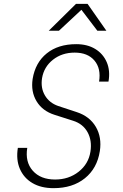

<svg xmlns="http://www.w3.org/2000/svg" viewBox="-20 -970 640 1000"><path d="M259 10Q194 10 149 -16.5Q104 -43 83.5 -90.5Q63 -138 73 -200H122Q110 -127 150.5 -81Q191 -35 267 -35Q338 -35 389.5 -75.5Q441 -116 451 -180Q460 -238 436 -281.5Q412 -325 361 -341L264 -372Q201 -392 170.5 -442.5Q140 -493 150 -559Q164 -644 223.5 -692Q283 -740 377 -740Q435 -740 476 -715Q517 -690 536 -646Q555 -602 545 -545H496Q507 -613 472 -654.5Q437 -696 369 -696Q303 -696 256 -659Q209 -622 199 -563Q191 -512 214 -473Q237 -434 283 -418L380 -386Q447 -364 479 -309.5Q511 -255 500 -183Q486 -93 422 -41.5Q358 10 259 10ZM234 -810 376 -950H436L534 -810H487L404 -919L287 -810Z"/></svg>

Font: JetBrains Mono NL Thin
Style: Italic
Weight: 100
Italic angle: -9°
Monospace: yes
Designer: Philipp Nurullin, Konstantin Bulenkov
Foundry: JetBrains
Version: Version 2.305; ttfautohint (v1.8.4.7-5d5b)